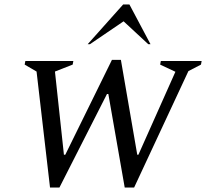

<svg xmlns="http://www.w3.org/2000/svg" viewBox="-20 -832 919 856"><path d="M203 4 143 -513 90 -544 93 -560H307L304 -544L225 -513L265 -142H271L479 -565H519L592 -142H597L762 -512L694 -544L697 -560H879L876 -544L820 -515L578 4H536L463 -413H457L245 4ZM371 -635 529 -812H557L651 -635H641L531 -737L381 -635Z"/></svg>

Font: Spectral SC
Style: Italic
Weight: 400
Italic angle: -10°
Designer: Jean-Baptiste Levee
Foundry: Production Type
Version: Version 2.001